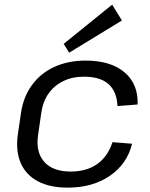

<svg xmlns="http://www.w3.org/2000/svg" viewBox="-20 -813 658 840"><path d="M276.1 7.9Q198.6 7.9 146.4 -19.5Q94.2 -46.9 71.2 -98.5Q48.3 -150.1 57.6 -221.4L71.8 -318.6Q82.1 -389.1 119.6 -440.6Q157 -492.2 217.4 -520.1Q277.7 -547.9 354.4 -547.9Q464.5 -547.9 525 -496.4Q585.4 -445 582 -355.8L493.9 -349Q491.2 -412.7 454.8 -445.1Q418.4 -477.5 346.7 -477.5Q296.5 -477.5 256.7 -458.1Q217 -438.8 192.2 -403.4Q167.3 -368 160.6 -319.2L146.4 -220.8Q136.1 -146.6 173.9 -104.6Q211.7 -62.5 289 -62.5Q359 -62.5 405.3 -95.3Q451.6 -128.1 472.1 -191L557.8 -184.2Q536.3 -95.9 460.9 -44Q385.4 7.9 276.1 7.9ZM513.4 -723.4 282.8 -582.6 258.6 -621 470.6 -792.6Z"/></svg>

Font: Pathway Extreme 8pt Thin
Style: Italic
Weight: 100
Italic angle: -8°
Designer: Eduardo Rodriguez Tunni
Foundry: Eduardo Rodriguez Tunni
Version: Version 1.000